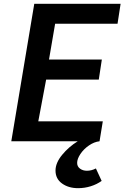

<svg xmlns="http://www.w3.org/2000/svg" viewBox="-20 -738 650 1003"><path d="M270 153Q270 113 304.5 71Q339 29 386 0H39L159 -718H610L594 -614H268L236 -427H512L496 -322H221L180 -104H517L500 0Q472 3 444.5 22Q417 41 400 66.5Q383 92 383 113Q383 132 398 143Q413 154 434 154Q458 154 481 142L511 207Q486 225 454 235Q422 245 388 245Q338 245 304 220.5Q270 196 270 153Z"/></svg>

Font: Nebula Sans Semibold
Style: Regular
Weight: 600
Italic angle: -9°
Designer: Paul D. Hunt for Adobe (as Source Sans)
Foundry: Nebula Entertainment & Broadcasting LLC
Version: Version 1.010